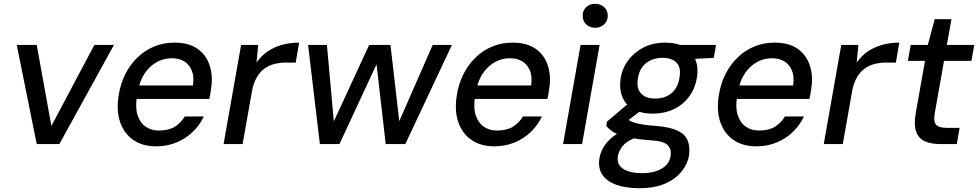

<svg xmlns="http://www.w3.org/2000/svg" viewBox="-20 -757 5141 1009"><path d="M173 0 68 -521H173L250 -95L476 -521H579L292 0Z M800 12Q730 12 681.5 -21Q633 -54 612 -113.5Q591 -173 603 -252Q612 -314 637.5 -365.5Q663 -417 702.5 -455Q742 -493 791 -513Q840 -533 897 -533Q972 -533 1018 -500.5Q1064 -468 1082 -412.5Q1100 -357 1089 -289Q1088 -278 1085.5 -265Q1083 -252 1080 -237H673L685 -308H994Q1001 -354 988 -386Q975 -418 948 -434.5Q921 -451 882 -451Q842 -451 805.5 -431.5Q769 -412 742.5 -374.5Q716 -337 705 -280L700 -252Q690 -194 702.5 -153.5Q715 -113 744.5 -92Q774 -71 814 -71Q865 -71 897.5 -90.5Q930 -110 951 -145H1051Q1030 -100 993.5 -64.5Q957 -29 908 -8.5Q859 12 800 12Z M1155 0 1247 -521H1337L1328 -428Q1352 -463 1385.5 -486Q1419 -509 1461 -521Q1503 -533 1552 -533L1534 -428H1481Q1451 -428 1422.5 -421Q1394 -414 1370.5 -397Q1347 -380 1329.5 -350.5Q1312 -321 1304 -277L1255 0Z M1661 0 1599 -521H1698L1735 -112H1731L1920 -521H2032L2079 -113H2075L2254 -521H2355L2110 0H2007L1958 -426H1962L1764 0Z M2577 12Q2507 12 2458.5 -21Q2410 -54 2389 -113.5Q2368 -173 2380 -252Q2389 -314 2414.5 -365.5Q2440 -417 2479.5 -455Q2519 -493 2568 -513Q2617 -533 2674 -533Q2749 -533 2795 -500.5Q2841 -468 2859 -412.5Q2877 -357 2866 -289Q2865 -278 2862.5 -265Q2860 -252 2857 -237H2450L2462 -308H2771Q2778 -354 2765 -386Q2752 -418 2725 -434.5Q2698 -451 2659 -451Q2619 -451 2582.5 -431.5Q2546 -412 2519.5 -374.5Q2493 -337 2482 -280L2477 -252Q2467 -194 2479.5 -153.5Q2492 -113 2521.5 -92Q2551 -71 2591 -71Q2642 -71 2674.5 -90.5Q2707 -110 2728 -145H2828Q2807 -100 2770.5 -64.5Q2734 -29 2685 -8.5Q2636 12 2577 12Z M2939 0 3031 -521H3131L3039 0ZM3108 -611Q3079 -611 3060.5 -629Q3042 -647 3042 -675Q3042 -702 3060.5 -719.5Q3079 -737 3108 -737Q3136 -737 3155 -719.5Q3174 -702 3174 -675Q3174 -647 3155 -629Q3136 -611 3108 -611Z M3341 232Q3270 232 3220 214.5Q3170 197 3146 162Q3122 127 3130 75Q3135 45 3152 16Q3169 -13 3201 -38.5Q3233 -64 3281 -83L3334 -39Q3277 -19 3254 8.5Q3231 36 3227 64Q3222 93 3236.5 113Q3251 133 3281.5 143Q3312 153 3354 153Q3417 153 3457.5 129Q3498 105 3504 63Q3510 27 3488.5 5.5Q3467 -16 3397 -20Q3341 -24 3302 -31Q3263 -38 3237 -47.5Q3211 -57 3194 -69.5Q3177 -82 3166 -95L3170 -118L3288 -218L3368 -191L3237 -91L3266 -140Q3276 -132 3286 -125Q3296 -118 3312 -113Q3328 -108 3356 -103Q3384 -98 3431 -95Q3501 -89 3540.5 -70.5Q3580 -52 3593.5 -19.5Q3607 13 3601 59Q3594 104 3562.5 143.5Q3531 183 3476 207.5Q3421 232 3341 232ZM3409 -160Q3347 -160 3306.5 -184Q3266 -208 3250 -249Q3234 -290 3241 -342Q3249 -396 3280.5 -439Q3312 -482 3362 -507.5Q3412 -533 3475 -533Q3539 -533 3578.5 -509Q3618 -485 3634.5 -444Q3651 -403 3643 -352Q3635 -297 3604.5 -253.5Q3574 -210 3524.5 -185Q3475 -160 3409 -160ZM3423 -239Q3475 -239 3509 -267.5Q3543 -296 3551 -350Q3560 -402 3535.5 -427.5Q3511 -453 3461 -453Q3411 -453 3375.5 -425.5Q3340 -398 3332 -343Q3324 -292 3349 -265.5Q3374 -239 3423 -239ZM3546 -443 3536 -521H3743L3731 -453Z M3954 12Q3884 12 3835.5 -21Q3787 -54 3766 -113.5Q3745 -173 3757 -252Q3766 -314 3791.5 -365.5Q3817 -417 3856.5 -455Q3896 -493 3945 -513Q3994 -533 4051 -533Q4126 -533 4172 -500.5Q4218 -468 4236 -412.5Q4254 -357 4243 -289Q4242 -278 4239.5 -265Q4237 -252 4234 -237H3827L3839 -308H4148Q4155 -354 4142 -386Q4129 -418 4102 -434.5Q4075 -451 4036 -451Q3996 -451 3959.5 -431.5Q3923 -412 3896.5 -374.5Q3870 -337 3859 -280L3854 -252Q3844 -194 3856.5 -153.5Q3869 -113 3898.5 -92Q3928 -71 3968 -71Q4019 -71 4051.5 -90.5Q4084 -110 4105 -145H4205Q4184 -100 4147.5 -64.5Q4111 -29 4062 -8.5Q4013 12 3954 12Z M4309 0 4401 -521H4491L4482 -428Q4506 -463 4539.5 -486Q4573 -509 4615 -521Q4657 -533 4706 -533L4688 -428H4635Q4605 -428 4576.5 -421Q4548 -414 4524.5 -397Q4501 -380 4483.5 -350.5Q4466 -321 4458 -277L4409 0Z M4920 0Q4872 0 4839.5 -15Q4807 -30 4794.5 -65.5Q4782 -101 4792 -160L4841 -437H4751L4766 -521H4856L4892 -656H4980L4956 -521H5100L5085 -437H4941L4892 -160Q4885 -117 4900 -101Q4915 -85 4958 -85H5023L5008 0Z"/></svg>

Font: DM Sans 10pt Medium
Style: Italic
Weight: 500
Italic angle: -10°
Version: Version 4.004;gftools[0.9.30]